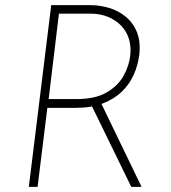

<svg xmlns="http://www.w3.org/2000/svg" viewBox="-20 -726 665 746"><path d="M332 -706Q367 -706 403 -695.5Q439 -685 468 -661.5Q497 -638 512 -601Q527 -564 521 -512Q516 -473 500 -436.5Q484 -400 454.5 -371Q425 -342 380.5 -324.5Q336 -307 275 -307H164L126 0H92L179 -706ZM276 -341Q351 -341 395.5 -367.5Q440 -394 461 -433Q482 -472 486 -510Q490 -545 481 -574.5Q472 -604 451 -626Q430 -648 399.5 -660.5Q369 -673 331 -673H209L169 -341ZM371 -329 530 0H490L330 -328Z"/></svg>

Font: Josefin Sans Thin ExtraLight
Style: Italic
Weight: 250
Italic angle: -7°
Version: Version 2.000